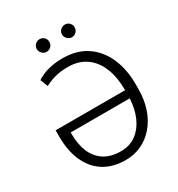

<svg xmlns="http://www.w3.org/2000/svg" viewBox="-212 -1049 1111 1197"><g transform="rotate(-30 343.5 -451.0)"><path d="M186.4 -31.2Q122.2 -72.1 88.8 -147.4Q55.4 -222.7 55.4 -325.3V-369.7H555.8V-371.1Q555.8 -462 528.6 -530.2Q501.4 -598.4 448 -636Q394.5 -673.7 317.8 -673.7Q265.6 -673.7 225.1 -662.6Q184.7 -651.6 151.3 -633.2L129.6 -687.9Q144.5 -698.5 170.1 -709.9Q197.8 -722.3 235.1 -729.8Q272.4 -737.2 317.8 -737.2Q418.3 -737.2 487.9 -690.3Q557.5 -643.5 594.5 -560.9Q631.4 -478.3 631.4 -371.1V-335.6Q631.4 -259.2 610.1 -195.7Q588.8 -132.1 549 -85.6Q509.6 -39.1 457.2 -14.6Q404.8 9.9 343.4 9.9Q251.1 9.9 186.4 -31.2ZM343.4 -52.6Q410.5 -52.6 458.1 -89.5Q501.8 -123.6 526.6 -180.6Q551.5 -237.6 555 -311.1H130.3V-300.1Q130.3 -224.4 154.1 -168.9Q177.9 -113.3 225.7 -82.9Q273.4 -52.6 343.4 -52.6ZM252.1 -911.9Q271.7 -911.9 284.6 -899Q297.6 -886 297.6 -866.5Q297.6 -854.4 291.5 -843.9Q285.5 -833.5 275.2 -827.2Q264.9 -821 252.1 -821Q240.4 -821 229.9 -827.4Q219.5 -833.8 213.1 -844.3Q206.7 -854.8 206.7 -866.5Q206.7 -879.3 212.9 -889.6Q219.1 -899.9 229.6 -905.9Q240.1 -911.9 252.1 -911.9ZM433.9 -911.9Q453.5 -911.9 466.4 -899Q479.4 -886 479.4 -866.5Q479.4 -854.4 473.4 -843.9Q467.3 -833.5 457 -827.2Q446.7 -821 433.9 -821Q422.2 -821 411.8 -827.4Q401.3 -833.8 394.9 -844.3Q388.5 -854.8 388.5 -866.5Q388.5 -879.3 394.7 -889.6Q400.9 -899.9 411.4 -905.9Q421.9 -911.9 433.9 -911.9Z"/></g></svg>

Font: DeltaSans Light
Style: Regular
Weight: 300
Designer: Rasmus Andersson
Foundry: rsms
Version: Version 3.012